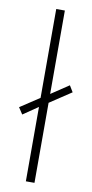

<svg xmlns="http://www.w3.org/2000/svg" viewBox="-87 -890 399 834"><g transform="rotate(10 112.0 -473.0)"><path d="M91 -93V-421L25 -376L6 -405L91 -461V-853H129V-485L207 -537L224 -509L129 -446V-93Z"/></g></svg>

Font: Noto Sans Kannada UI ExtraLight
Style: Regular
Weight: 200
Designer: Jelle Bosma - Monotype Design Team
Foundry: Monotype Imaging Inc.
Version: Version 2.005; ttfautohint (v1.8.4.7-5d5b)